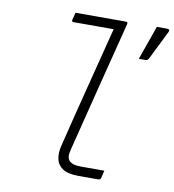

<svg xmlns="http://www.w3.org/2000/svg" viewBox="-83 -825 817 899"><g transform="rotate(10 325.0 -375.5)"><path d="M204 -750H443Q454 -750 451 -739Q412 -585 373.5 -434Q335 -283 295 -122Q288 -96 289 -82.5Q290 -69 300 -59Q308 -52 320.5 -48.5Q333 -45 358 -45H465Q463 -36 461 -28.5Q459 -21 457 -11Q456 -4 451.5 -2Q447 0 443 0H351Q299 0 274 -17Q249 -34 243.5 -62.5Q238 -91 246 -123Q284 -278 320 -418.5Q356 -559 393 -705H203Q192 -705 195 -716Q197 -724 199.5 -733Q202 -742 204 -750ZM563 -589H533Q546 -626 554.5 -649.5Q563 -673 571 -696Q579 -719 590 -751H637Q656 -751 648 -736Q633 -705 624 -687.5Q615 -670 606 -651.5Q597 -633 580 -599Q578 -595 574.5 -592Q571 -589 563 -589Z"/></g></svg>

Font: Recursive Mn Lnr St Lt
Style: Italic
Weight: 300
Italic angle: -15°
Monospace: yes
Version: Version 1.079;hotconv 1.0.112;makeotfexe 2.5.65598; ttfautoh